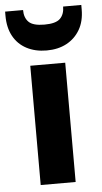

<svg xmlns="http://www.w3.org/2000/svg" viewBox="-75 -786 435 821"><g transform="rotate(-5 142.5 -376.0)"><path d="M66 0V-512H216V0ZM142 -571Q93 -571 56 -590.5Q19 -610 -1 -646.5Q-21 -683 -21 -734V-752H56Q56 -719 74.5 -700.5Q93 -682 142 -682Q191 -682 209.5 -700.5Q228 -719 228 -752H306V-733Q306 -682 285 -646Q264 -610 227.5 -590.5Q191 -571 142 -571Z"/></g></svg>

Font: DM Sans 12pt Black
Style: Regular
Weight: 900
Version: Version 4.004;gftools[0.9.30]